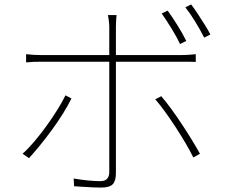

<svg xmlns="http://www.w3.org/2000/svg" viewBox="-20 -820 1040 868"><path d="M738 -772Q757 -746 781.5 -707Q806 -668 822 -635L794 -621Q780 -651 755.5 -691Q731 -731 711 -759ZM844 -800Q858 -782 874 -757.5Q890 -733 905.5 -708.5Q921 -684 931 -664L903 -650Q886 -684 863 -721.5Q840 -759 818 -787ZM507 -752Q506 -745 505.5 -735.5Q505 -726 504.5 -716Q504 -706 504 -697Q504 -674 504 -641.5Q504 -609 504 -578.5Q504 -548 504 -528Q504 -508 504 -468Q504 -428 504 -377.5Q504 -327 504 -274Q504 -221 504 -172.5Q504 -124 504 -88Q504 -52 504 -37Q504 -2 489.5 13Q475 28 437 28Q422 28 399 27Q376 26 353.5 24.5Q331 23 315 22L313 -13Q347 -7 379.5 -4Q412 -1 433 -1Q454 -1 464 -11.5Q474 -22 474 -42Q474 -60 474 -99Q474 -138 474 -188.5Q474 -239 474 -293.5Q474 -348 474 -397Q474 -446 474 -481Q474 -516 474 -528Q474 -545 474 -576.5Q474 -608 474 -641.5Q474 -675 474 -697Q474 -711 472 -727Q470 -743 468 -752ZM98 -575Q118 -573 132.5 -572Q147 -571 171 -571Q183 -571 220.5 -571Q258 -571 312 -571Q366 -571 427.5 -571Q489 -571 550.5 -571Q612 -571 665 -571Q718 -571 754 -571Q790 -571 800 -571Q814 -571 831 -572Q848 -573 865 -575V-540Q849 -541 833 -541Q817 -541 801 -541Q791 -541 755 -541Q719 -541 666 -541Q613 -541 551.5 -541Q490 -541 428.5 -541Q367 -541 313 -541Q259 -541 221.5 -541Q184 -541 172 -541Q149 -541 133 -540.5Q117 -540 98 -538ZM303 -375Q288 -344 265 -307Q242 -270 214.5 -232.5Q187 -195 160 -162Q133 -129 111 -105L82 -125Q107 -147 135 -180Q163 -213 190 -250.5Q217 -288 239.5 -324Q262 -360 276 -389ZM709 -385Q730 -361 754 -328Q778 -295 802.5 -258Q827 -221 848 -186.5Q869 -152 884 -125L854 -108Q841 -135 820.5 -170Q800 -205 776 -242Q752 -279 727.5 -313Q703 -347 682 -371Z"/></svg>

Font: Noto Sans JP
Style: Regular
Weight: 100
Designer: Ryoko NISHIZUKA 西塚涼子 (kana, bopomofo & ideographs); Paul D. Hunt (Latin, Greek & Cyrillic); Sandoll Communications 산돌커뮤니
Foundry: Adobe
Version: Version 2.004;hotconv 1.0.118;makeotfexe 2.5.65603